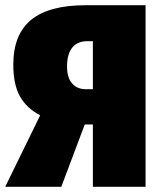

<svg xmlns="http://www.w3.org/2000/svg" viewBox="-35 -716 613 736"><path d="M523 -696V0H321V-239H290L200 0H-15L119 -274Q67 -301 41.5 -346.5Q16 -392 16 -468Q16 -584 84.5 -640Q153 -696 293 -696ZM321 -374V-558H298Q262 -558 242 -533.5Q222 -509 222 -461Q222 -418 241.5 -396Q261 -374 294 -374Z"/></svg>

Font: Fira Sans Condensed Black
Style: Regular
Weight: 900
Width: 3
Designer: Carrois Corporate & Edenspiekermann AG
Foundry: Carrois Corporate GbR & Edenspiekermann AG
Version: Version 4.203